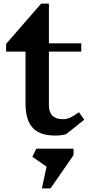

<svg xmlns="http://www.w3.org/2000/svg" viewBox="-20 -744 503 1068"><path d="M348 2Q323 10 287 10Q201 10 161.5 -33.5Q122 -77 122 -168V-457H14V-500L209 -724H252V-503H432V-457H252V-160Q252 -81 330 -81Q351 -81 370 -89.5Q389 -98 419 -120L449 -78ZM389 119 261 304H213L239 183L160 128L182 83H389Z"/></svg>

Font: Inknut Antiqua Medium
Style: Regular
Weight: 500
Designer: Claus Eggers Sørensen
Foundry: Claus Eggers Sørensen
Version: Version 1.003; ttfautohint (v1.8.2) -l 8 -r 50 -G 200 -x 14 